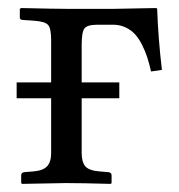

<svg xmlns="http://www.w3.org/2000/svg" viewBox="-20 -451 442 473"><path d="M181.2 -248H273.9V-209H181.2V-74.2Q181.2 -51.8 190.4 -41Q199.7 -30.8 224.1 -28.8L247.1 -26.9Q254.9 -25.9 254.9 -19V0L252.9 2Q181.2 0 142.1 0L34.2 2L32.2 0V-19Q32.2 -25.9 40 -26.9L63 -28.8Q86.4 -30.8 96.2 -41.5Q106 -52.2 106 -74.2V-209H21V-248H106V-352.1Q106 -380.9 98.6 -389.4Q91.3 -397.9 64.9 -399.9L35.2 -401.9Q28.8 -402.8 28.8 -407.2V-429.2L32.2 -431.2Q114.3 -429.2 144 -429.2H259.8L365.2 -431.2L367.2 -429.2Q369.6 -357.4 378.9 -278.8L352.1 -274.9Q347.7 -294.4 342.8 -309.6Q337.9 -324.7 330.1 -340.3Q322.3 -356 312.7 -366.5Q303.2 -377 289.3 -383.5Q275.4 -390.1 258.8 -390.1H220.2Q195.3 -390.1 188.2 -381.1Q181.2 -372.1 181.2 -340.8Z"/></svg>

Font: Linux Libertine Display G
Style: Regular
Weight: 400
Designer: Philipp H. Poll
Foundry: Philipp H. Poll
Version: Version 5.0.9